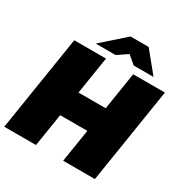

<svg xmlns="http://www.w3.org/2000/svg" viewBox="-200 -1062 1178 1223"><g transform="rotate(30 389.0 -450.0)"><path d="M475.8 -900H542.5L665 -750H519.2L460 -800L385.8 -750H240L409.2 -900ZM0 0 110.8 -700H344.2L300.8 -425H500.8L544.2 -700H777.5L666.7 0H433.3L471.7 -241.7H271.7L233.3 0Z"/></g></svg>

Font: BoonTook
Style: Italic
Weight: 400
Italic angle: -9°
Designer: Sungsit Sawaiwan
Foundry: FontUni
Version: Version 3.0